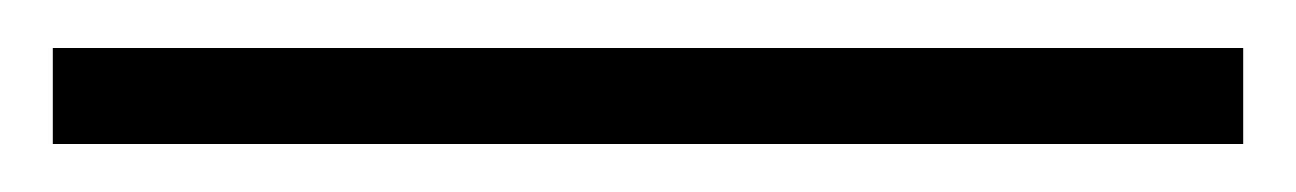

<svg xmlns="http://www.w3.org/2000/svg" viewBox="-20 59 540 80"><path d="M498 119H2V79H498Z"/></svg>

Font: Kaisei Tokumin ExtraBold
Style: Regular
Weight: 800
Designer: Font-Kai, 金井和夫
Foundry: KAZUO KANAI
Version: Version 5.003